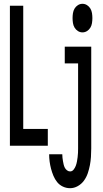

<svg xmlns="http://www.w3.org/2000/svg" viewBox="-20 -765 540 1008"><path d="M32 0V-735H102V-88H231V0ZM413 -595Q400 -595 389 -602Q378 -609 371.5 -620Q365 -631 363 -644Q361 -657 361 -670Q361 -683 363 -696Q365 -709 371.5 -720Q378 -731 389 -738Q400 -745 413 -745Q426 -745 437 -738Q448 -731 454.5 -720Q461 -709 463 -696Q465 -683 465 -670Q465 -657 463 -644Q461 -631 454.5 -620Q448 -609 437 -602Q426 -595 413 -595ZM348 223Q328 223 310 214.5Q292 206 280 191Q268 176 260.5 158Q253 140 248 121Q243 102 240.5 83Q238 64 238 45H307Q307 54 308 63Q309 72 310.5 80.5Q312 89 314 98Q316 107 320 115Q324 123 331.5 129Q339 135 348 135Q359 135 366.5 125.5Q374 116 378 105Q382 94 384 83Q386 72 387.5 60.5Q389 49 389.5 37.5Q390 26 390 15V-432H320V-520H459V15Q459 37 457.5 59Q456 81 452 102Q448 123 441 144Q434 165 421 183Q408 201 388.5 212Q369 223 348 223Z"/></svg>

Font: Iosevka Curly Semibold
Style: Regular
Weight: 600
Monospace: yes
Designer: Belleve Invis
Foundry: Belleve Invis
Version: Version 22.1.2; ttfautohint (v1.8.4)